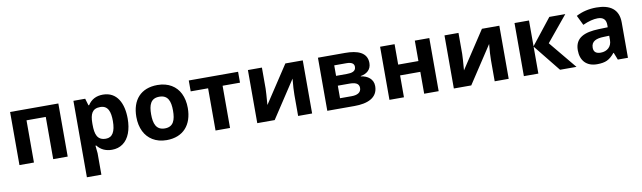

<svg xmlns="http://www.w3.org/2000/svg" viewBox="-44 -1131 6496 1944"><g transform="rotate(-10 3204.5 -158.5)"><path d="M574 -546H78V0H227V-434H425V0H574Z M1033 -556C964 -556 913 -529 878 -475H871L850 -546H729V240H878V19C878 12 875 -15 870 -60H878C915 -13 965 10 1029 10C1072 10 1109 -1 1141 -24C1206 -70 1239 -161 1239 -274C1239 -430 1178 -556 1033 -556ZM1087 -276C1087 -166 1054 -111 987 -111C898 -111 878 -176 878 -275V-291C879 -382 901 -437 985 -437C1067 -437 1087 -367 1087 -276Z M1592 -436C1681 -436 1705 -370 1705 -274C1705 -178 1682 -110 1593 -110C1504 -110 1480 -179 1480 -274C1480 -370 1503 -436 1592 -436ZM1328 -274C1328 -217 1339 -167 1360 -124C1399 -45 1478 10 1591 10C1762 10 1857 -101 1857 -274C1857 -331 1846 -381 1825 -424C1786 -503 1707 -556 1594 -556C1422 -556 1328 -448 1328 -274Z M2422 -546H1915V-434H2094V0H2243V-434H2422Z M2667 -546H2523V0H2702L2953 -382C2946 -311 2943 -257 2943 -218V0H3087V-546H2908L2656 -163C2663 -252 2667 -307 2667 -330Z M3523 -546H3243V0H3523C3656 0 3764 -41 3764 -163C3764 -235 3706 -276 3638 -284V-288C3701 -298 3747 -336 3747 -403C3747 -513 3647 -546 3523 -546ZM3513 -103H3392V-232H3510C3565 -232 3610 -221 3610 -171C3610 -122 3567 -103 3513 -103ZM3500 -333H3392V-441H3517C3570 -441 3596 -424 3596 -391C3596 -343 3553 -333 3500 -333Z M4031 -546H3882V0H4031V-225H4239V0H4388V-546H4239V-336H4031Z M4688 -546H4544V0H4723L4974 -382C4967 -311 4964 -257 4964 -218V0H5108V-546H4929L4677 -163C4684 -252 4688 -307 4688 -330Z M5622 -546 5413 -281V-546H5264V0H5413V-277L5636 0H5805L5570 -284L5786 -546Z M6107 -557C6030 -557 5961 -541 5898 -508L5947 -407C6006 -434 6058 -447 6101 -447C6158 -447 6186 -419 6186 -364V-340L6091 -337C5951 -332 5847 -295 5847 -163C5847 -55 5909 10 6016 10C6059 10 6093 4 6119 -8C6145 -20 6172 -43 6197 -74H6201L6230 0H6334V-364C6334 -500 6246 -557 6107 -557ZM6072 -99C6024 -99 6000 -120 6000 -162C6000 -230 6055 -249 6128 -251L6186 -253V-208C6186 -141 6139 -99 6072 -99Z"/></g></svg>

Font: Passageway
Style: Regular
Weight: 700
Foundry: Ascender Corporation
Version: Version 1.11